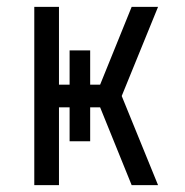

<svg xmlns="http://www.w3.org/2000/svg" viewBox="-20 -540 540 560"><path d="M80 0V-520H152V-293H183V-393H243V-293H272L364 -520H441L335 -260L441 0H364L272 -227H243V-128H183V-227H152V0Z"/></svg>

Font: Huly
Style: Regular
Weight: 400
Designer: Belleve Invis
Foundry: Belleve Invis
Version: Version 33.2.5; ttfautohint (v1.8.4)